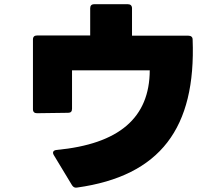

<svg xmlns="http://www.w3.org/2000/svg" viewBox="-20 -834 1040 909"><path d="M345 54C739 -1 908 -228 892 -647C892 -659 884 -665 872 -665H605V-795C605 -807 598 -814 586 -814H426C413 -814 407 -807 407 -795V-666H155C143 -666 136 -660 136 -647V-317C136 -304 143 -298 155 -298L303 -300C315 -300 321 -306 321 -319V-501H689C688 -277 545 -152 247 -124C237 -123 231 -118 231 -111C231 -108 232 -105 234 -101L321 43C327 52 334 56 345 54Z"/></svg>

Font: LINE Seed JP_OTF ExtraBold
Style: Regular
Weight: 800
Designer: LY Corporation & Fontrix & Fontworks
Version: Version 1.013